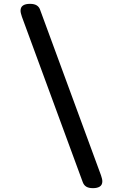

<svg xmlns="http://www.w3.org/2000/svg" viewBox="-20 -850 640 1000"><path d="M506 63Q509 72 511 80Q513 88 513 94Q513 113 500 121.5Q487 130 464 130Q442 130 429 122Q416 114 410 96L94 -763Q91 -772 89 -780Q87 -788 87 -794Q87 -813 100 -821.5Q113 -830 136 -830Q159 -830 172 -821.5Q185 -813 190 -796Z"/></svg>

Font: Maple Mono Normal NL Medium
Style: Regular
Weight: 500
Monospace: yes
Designer: subframe7536
Version: Version 7.000